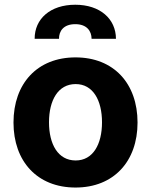

<svg xmlns="http://www.w3.org/2000/svg" viewBox="-20 -801 654 831"><path d="M306.8 10.7C472.3 10.7 575.3 -102.6 575.3 -270.6C575.3 -439.6 472.3 -552.6 306.8 -552.6C141.3 -552.6 38.4 -439.6 38.4 -270.6C38.4 -102.6 141.3 10.7 306.8 10.7ZM130 -633.2H235.4C235.1 -665.8 254.3 -696.4 305.8 -696.4C356.2 -696.4 376.1 -666.2 376.4 -633.2H481.9C481.5 -719.1 413.4 -780.5 305.8 -780.5C197.4 -780.5 129.6 -719.1 130 -633.2ZM192.1 -271.7C192.1 -366.8 231.2 -437.1 307.5 -437.1C382.5 -437.1 421.5 -366.8 421.5 -271.7C421.5 -176.5 382.5 -106.5 307.5 -106.5C231.2 -106.5 192.1 -176.5 192.1 -271.7Z"/></svg>

Font: Magic Ui Pro
Style: Bold
Weight: 700
Designer: Stefan Endress, Andreas Faust
Version: Version 1.000;FEAKit 1.0